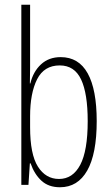

<svg xmlns="http://www.w3.org/2000/svg" viewBox="-20 -780 472 810"><path d="M107 -494Q107 -477 106.5 -459.5Q106 -442 106 -428H108Q120 -478 153 -508.5Q186 -539 236 -539Q312 -539 350 -470.5Q388 -402 388 -269Q388 -131 348 -60.5Q308 10 233 10Q185 10 155 -17.5Q125 -45 109 -91H106L100 0H70V-760H107ZM232 -504Q166 -504 136.5 -445.5Q107 -387 107 -290V-243Q107 -129 140 -77Q173 -25 229 -25Q287 -25 318.5 -84.5Q350 -144 350 -269Q350 -386 322 -445Q294 -504 232 -504Z"/></svg>

Font: Noto Sans Gurmukhi ExtraCondensed ExtraLight
Style: Regular
Weight: 200
Width: 2
Designer: Jelle Bosma - Monotype Design Team
Foundry: Monotype Imaging Inc.
Version: Version 2.004; ttfautohint (v1.8.4.7-5d5b)